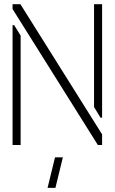

<svg xmlns="http://www.w3.org/2000/svg" viewBox="-20 -704 557 932"><path d="M210.9 208 247.1 59.6H285.2L249 208ZM41 0V-582H48.8L80.1 -531.2V0ZM41 -660.2V-683.6H79.1L475.6 -51.8V0H455.1ZM436.5 -184.6V-683.6H475.6V-132.8H467.8Z"/></svg>

Font: Post No Bills Colombo
Style: Light
Weight: 400
Designer: Kosala Senevirathne, Siva Puranthara, Lasantha Premarathna, Tharique Azeez
Foundry: Mooniak
Version: Version 1.220 ; ttfautohint (v1.5)